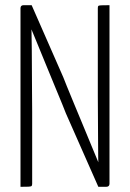

<svg xmlns="http://www.w3.org/2000/svg" viewBox="-20 -720 500 740"><path d="M359 0 234 -283Q232 -289 220.5 -317Q209 -345 192 -386Q175 -427 157 -471Q139 -515 123 -554Q107 -593 97 -617Q87 -641 87 -641L65 -672L71 -700H102L224 -422Q226 -416 237.5 -388Q249 -360 265.5 -320Q282 -280 300 -237Q318 -194 333.5 -156Q349 -118 359 -94.5Q369 -71 369 -71L396 -28L389 0ZM59 0V-688Q59 -700 71 -700L104 -688L100 -631Q101 -626 101.5 -598Q102 -570 102.5 -529.5Q103 -489 103 -443.5Q103 -398 103.5 -357.5Q104 -317 104 -289.5Q104 -262 104 -258V-12Q104 -6 102 -3.5Q100 -1 90.5 -0.5Q81 0 59 0ZM389 0 357 -12 360 -79Q359 -84 358.5 -112Q358 -140 358 -180.5Q358 -221 357.5 -265.5Q357 -310 357 -350.5Q357 -391 357 -418Q357 -445 357 -449V-688Q357 -694 358.5 -696.5Q360 -699 369.5 -699.5Q379 -700 402 -700V-12Q402 0 389 0Z"/></svg>

Font: Yanone Kaffeesatz ExtraLight Light
Style: Regular
Weight: 300
Version: Version 2.003